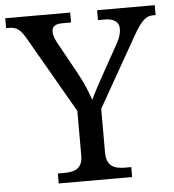

<svg xmlns="http://www.w3.org/2000/svg" viewBox="-57 -762 736 810"><g transform="rotate(-5 311.5 -357.0)"><path d="M159 0H470V-42H447C402 -42 365 -51 365 -114V-298L533 -594C567 -654 588 -672 616 -672H628V-714H384V-672H413C451 -672 473 -657 473 -628C473 -612 468 -591 455 -568L391 -453C368 -411 343 -367 331 -339C320 -370 304 -412 281 -453L207 -587C199 -601 189 -621 189 -640C189 -657 197 -672 233 -672H270V-714H-5V-672H8C42 -672 57 -657 79 -619L264 -298V-109C264 -50 226 -42 182 -42H159Z"/></g></svg>

Font: Noto Serif Thai
Style: Regular
Weight: 400
Designer: Monotype Design Team
Foundry: Monotype Imaging Inc.
Version: Version 1.901